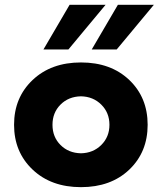

<svg xmlns="http://www.w3.org/2000/svg" viewBox="-20 -770 675 800"><path d="M161.1 -564 270 -750H419.9L265.1 -564ZM362.3 -564 471.2 -750H621.1L466.3 -564ZM518.6 -63.2Q441.9 9.8 317.4 9.8Q192.9 9.8 115.7 -63.5Q38.6 -136.7 38.6 -250Q38.6 -363.3 115.7 -436.5Q192.9 -509.8 317.4 -509.8Q441.9 -509.8 518.6 -436.8Q595.2 -363.8 595.2 -250Q595.2 -136.2 518.6 -63.2ZM317.4 -131.3Q368.2 -132.3 402.1 -166Q436 -199.7 436 -250Q436 -300.3 402.1 -334Q368.2 -367.7 317.4 -368.7Q265.6 -367.7 232.2 -334.2Q198.7 -300.8 198.7 -250Q198.7 -199.2 232.2 -165.8Q265.6 -132.3 317.4 -131.3Z"/></svg>

Font: Now Alt
Style: Bold
Weight: 700
Designer: Alfredo Marco Pradil
Foundry: Alfredo Marco Pradil
Version: Version 1.002;PS 001.002;hotconv 1.0.88;makeotf.lib2.5.64775